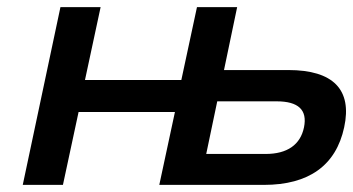

<svg xmlns="http://www.w3.org/2000/svg" viewBox="-20 -520 993 540"><path d="M44 0H157L201 -205H472L428 0H722C849 0 925 -55 948 -162C971 -268 917 -323 791 -323H610L647 -500H534L490 -295H219L263 -500H150ZM560 -87 591 -235H758C819 -235 845 -211 835 -162C825 -113 788 -87 727 -87Z"/></svg>

Font: LT Wave Medium
Style: Italic
Weight: 500
Designer: Daniel Lyons
Version: Version 2.5 (Glyphs App)